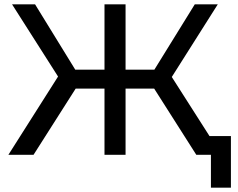

<svg xmlns="http://www.w3.org/2000/svg" viewBox="-20 -720 1108 893"><path d="M1010 0H893L697 -308H564V0H466V-308H332L136 0H19L250 -364L36 -700H143L330 -396H466V-700H564V-396H698L886 -700H993L779 -362ZM1054 153H961V0H893V-87H1054Z"/></svg>

Font: Argentum Novus
Style: Regular
Weight: 400
Designer: Julieta Ulanovsky
Foundry: Julieta Ulanovsky
Version: Version 7.20;July 27, 2021;FontCreator 13.0.0.2683 64-bit